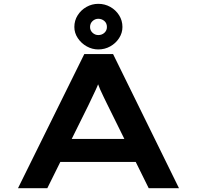

<svg xmlns="http://www.w3.org/2000/svg" viewBox="-20 -982 1028 1002"><path d="M74 0 420 -700H570L914 0H756L540 -437Q530 -458 520.5 -477Q511 -496 503 -514.5Q495 -533 488 -552Q481 -571 474 -592H510Q503 -571 495.5 -551Q488 -531 479 -512Q470 -493 461 -474Q452 -455 442 -434L227 0ZM231 -137 283 -257H701L722 -137ZM493 -724Q461 -724 432.5 -740Q404 -756 386 -783Q368 -810 368 -841Q368 -875 385.5 -902.5Q403 -930 431.5 -946Q460 -962 493 -962Q527 -962 555.5 -946Q584 -930 601.5 -902.5Q619 -875 619 -841Q619 -810 601.5 -783Q584 -756 555.5 -740Q527 -724 493 -724ZM493 -799Q512 -799 525 -811Q538 -823 538 -841Q538 -861 524.5 -872.5Q511 -884 493 -884Q476 -884 463 -872Q450 -860 450 -841Q450 -823 463 -811Q476 -799 493 -799Z"/></svg>

Font: Lexend Zetta SemiBold
Style: Regular
Weight: 600
Designer: Bonnie Shaver-Troup, Thomas Jockin
Foundry: Lexend
Version: Version 1.007